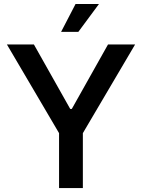

<svg xmlns="http://www.w3.org/2000/svg" viewBox="-20 -953 720 973"><path d="M15.1 -727.5H151.9L335.9 -400.9H343.8L527.3 -727.5H664.6L399.9 -278.3V0H279.3V-278.3ZM289.6 -791.5 362.8 -932.6H481.4L377 -791.5Z"/></svg>

Font: Inter Cardless Tabular Medium
Style: Regular
Weight: 500
Designer: Rasmus Andersson
Foundry: rsms
Version: Version 4.000;git-4fc901f